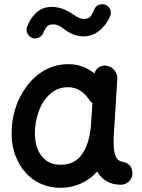

<svg xmlns="http://www.w3.org/2000/svg" viewBox="-20 -851 679 919"><path d="M558.1 33.2C573.2 33.2 586.4 27.8 597.7 17.1C608.4 6.3 613.8 -6.3 613.8 -20.5V-22C613.8 -54.7 594.2 -68.4 575.2 -74.7C555.2 -77.1 542.5 -85 536.1 -98.1C529.8 -111.3 525.9 -126.5 524.9 -143.6C524.4 -151.9 523.9 -161.6 523.9 -173.3C523.9 -179.2 523.9 -199.7 525.9 -227.1C526.4 -233.4 526.9 -239.3 527.3 -245.6L541.5 -474.1V-478C541.5 -491.2 536.6 -503.4 526.9 -515.6C517.1 -527.3 504.4 -534.2 489.3 -536.6C486.8 -537.1 484.4 -537.1 481.9 -537.1C460.9 -537.1 438.5 -524.4 432.1 -499.5C395.5 -528.3 355.5 -543.9 307.1 -543.9C226.6 -543.9 158.2 -504.4 109.9 -440.9C61 -377.4 35.6 -296.9 35.6 -215.3V-209C36.1 -160.6 46.4 -116.7 66.4 -78.1C105.5 0 177.7 47.9 270 47.9C340.8 47.9 400.9 19 445.3 -29.8C468.3 9.3 504.9 33.2 558.1 33.2ZM271 -62.5C231.9 -62.5 201.7 -75.7 180.7 -102.5C159.2 -128.9 147.9 -164.1 147 -207.5V-213.4C147 -249.5 153.3 -284.7 165.5 -318.4C177.7 -352.1 195.8 -379.4 219.7 -401.4C243.7 -422.9 272.5 -433.6 306.2 -433.6C348.6 -433.6 381.8 -411.1 405.3 -376C409.7 -368.7 415 -362.8 422.4 -357.9L416 -261.2C416 -259.8 416 -257.8 415.5 -256.3C415 -254.9 415 -252.9 415 -251C415 -248.5 415 -246.1 414.6 -243.7C409.2 -188 395 -144 371.6 -111.3C348.1 -78.6 314.5 -62.5 271 -62.5ZM135.7 -668.9C139.6 -667.5 143.6 -667 147.5 -667C160.6 -667 181.6 -674.8 188 -695.8C189.5 -700.7 193.8 -708.5 200.7 -718.8C207 -729 217.8 -734.4 232.9 -734.4C255.9 -734.4 270.5 -724.1 287.6 -710.9C316.9 -689 347.2 -676.8 380.9 -676.8C435.5 -676.8 481.9 -716.3 507.3 -773.4C509.8 -778.8 510.7 -783.7 510.7 -789.1C510.7 -799.3 506.3 -819.3 485.4 -827.6C480.5 -830.1 475.1 -831.1 469.7 -831.1C459.5 -831.1 439.5 -826.7 431.2 -805.7C428.7 -798.3 423.8 -788.6 417 -777.3C410.2 -766.1 397.9 -760.3 380.9 -760.3C364.7 -760.3 353.5 -767.1 338.4 -776.9C309.6 -795.9 275.4 -817.9 228.5 -817.9C195.8 -817.9 169.9 -807.6 150.9 -787.6C131.3 -767.6 117.2 -745.1 108.9 -721.2C107.4 -717.3 106.9 -713.4 106.9 -709.5C106.9 -697.3 114.7 -676.3 135.7 -668.9Z"/></svg>

Font: Mikhak SemiBold
Style: Regular
Weight: 600
Designer: Amin Abedi
Version: Version 3.2